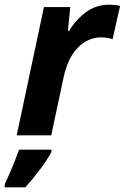

<svg xmlns="http://www.w3.org/2000/svg" viewBox="-53 -576 531 817"><path d="M18 0 134 -546H246L236 -445H241Q274 -497 316 -526.5Q358 -556 411 -556Q423 -556 436.5 -554.5Q450 -553 458 -551L426 -409Q418 -412 405 -414.5Q392 -417 377 -417Q322 -417 278.5 -373.5Q235 -330 217 -244L165 0ZM-33 221V208Q-19 179 -1 136Q17 93 28 61H166V71Q148 104 118 144Q88 184 55 221Z"/></svg>

Font: BC Sans
Style: Bold Italic
Weight: 700
Italic angle: -12°
Designer: Monotype Design Team
Province of B.C.
Foundry: Monotype Imaging Inc.
Version: Version 2.000;GOOG;noto-source:20170915:90ef993387c0